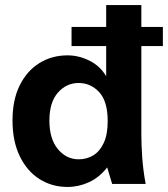

<svg xmlns="http://www.w3.org/2000/svg" viewBox="-20 -728 665 760"><path d="M247.4 12Q184.9 12 135.5 -19.7Q86.1 -51.4 57.8 -110.6Q29.5 -169.7 29.5 -250.9Q29.5 -332.1 57.8 -389.6Q86.1 -447.1 135.5 -478Q184.9 -508.9 247.4 -508.9Q291.8 -508.9 334.2 -487.8Q376.6 -466.7 400.3 -426.1V-545.6H263.2V-621.5H400.3V-708H539.5V-621.5H624.7V-545.6H539.5V-192.7Q539.5 -157.9 542.8 -107.4Q546.1 -56.9 556.5 0H423.9L404.3 -65.3Q372.9 -25.3 331.9 -6.6Q290.9 12 247.4 12ZM291.3 -97.4Q323.7 -97.4 349.6 -113.3Q375.4 -129.2 390.8 -162.6Q406.3 -195.9 406.3 -248.4Q406.3 -326.9 372.7 -363.2Q339.1 -399.5 291.3 -399.5Q242.7 -399.5 209.1 -361.2Q175.5 -322.8 175.5 -250.9Q175.5 -178.3 209.1 -137.8Q242.7 -97.4 291.3 -97.4Z"/></svg>

Font: Atkinson Hyperlegible Next
Style: Regular
Weight: 400
Designer: Elliott Scott, Megan Eiswerth, Linus Boman, Theodore Petrosky, Letters from Sweden
Foundry: Applied Design Works, Letters from Sweden
Version: Version 2.001